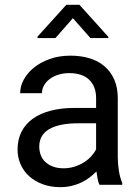

<svg xmlns="http://www.w3.org/2000/svg" viewBox="-20 -770 584 800"><path d="M394.5 0Q389.6 -9.8 386.7 -24.7Q383.8 -39.6 381.8 -55.7Q369.1 -42.5 353.3 -30.5Q337.4 -18.6 318.6 -9.5Q299.8 -0.5 277.8 4.6Q255.9 9.8 231.4 9.8Q190.9 9.8 158 -2.4Q125 -14.6 101.8 -35.6Q78.6 -56.6 65.9 -85.2Q53.2 -113.8 53.2 -146.5Q53.2 -189 69.8 -221.4Q86.4 -253.9 117.4 -275.9Q148.4 -297.9 192.4 -309.1Q236.3 -320.3 290.5 -320.3H380.4V-361.8Q380.4 -409.2 352.1 -437.3Q323.7 -465.3 268.6 -465.3Q243.2 -465.3 222.2 -458.5Q201.2 -451.7 186.3 -440.2Q171.4 -428.7 163.1 -413.6Q154.8 -398.4 154.8 -381.8H64Q64 -410.2 78.9 -438Q93.8 -465.8 121.1 -488Q148.4 -510.3 187.3 -524.2Q226.1 -538.1 273.9 -538.1Q316.9 -538.1 353.3 -527.1Q389.6 -516.1 415.5 -493.9Q441.4 -471.7 456.1 -438.5Q470.7 -405.3 470.7 -360.8V-115.2Q470.7 -88.4 475.3 -58.8Q480 -29.3 489.3 -7.8V0ZM244.6 -68.8Q269 -68.8 290.5 -75.7Q312 -82.5 329.6 -93.5Q347.2 -104.5 360.1 -118.7Q373 -132.8 380.4 -147.9V-256.3H305.2Q227.5 -256.3 185.5 -232.2Q143.6 -208 143.6 -159.2Q143.6 -140.1 149.9 -123.5Q156.2 -106.9 169.2 -95Q182.1 -83 200.9 -75.9Q219.7 -68.8 244.6 -68.8ZM431.6 -616.2V-611.3H356.9L283.7 -694.3L210.9 -611.3H136.2V-617.2L256.3 -750H311Z"/></svg>

Font: RobotoDraft
Style: Regular
Weight: 400
Designer: Google
Foundry: Google
Version: Version 2.000988-w1; 2014